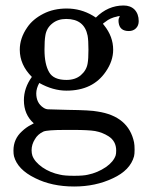

<svg xmlns="http://www.w3.org/2000/svg" viewBox="-20 -473 540 699"><path d="M329 -409Q373 -453 430 -453Q455 -453 470 -438Q485 -422 485 -396Q485 -380 475 -370Q465 -360 449 -360Q416 -360 412 -390Q410 -404 415 -411Q415 -413 416 -414V-415Q414 -414 411 -414Q408 -414 407 -413Q381 -408 363 -393Q355 -388 355 -386Q358 -383 359 -381Q392 -340 392 -292Q392 -251 365 -212Q318 -143 222 -143Q173 -143 123 -171Q112 -151 112 -133Q112 -98 138 -81Q147 -75 156 -75Q158 -75 227 -73Q311 -72 335 -67Q448 -50 468 45Q470 55 470 72Q470 88 468 96Q454 147 391 176Q328 206 250 206Q168 206 107 175Q44 144 31 96Q29 88 29 75Q29 33 60 5Q76 -10 92 -18L103 -24Q67 -56 67 -108Q67 -153 96 -193Q52 -237 52 -292Q52 -334 79 -373Q99 -403 138 -423Q175 -442 223 -442Q274 -442 318 -416ZM159 -210Q175 -182 222 -182Q254 -182 274 -199Q295 -217 299 -242Q302 -258 302 -292Q302 -326 299 -343Q287 -404 221 -404Q191 -404 171 -388Q149 -371 145 -343Q142 -326 142 -292Q142 -239 159 -210ZM326 4Q301 0 247 0H218Q152 0 138 6Q117 16 107 34Q95 53 95 74Q95 85 98 94Q106 116 134 136Q163 156 199 163Q215 167 250 167Q284 167 300 163Q335 156 366 135Q393 116 401 93Q403 87 403 75Q403 41 375 23Q353 9 326 4Z"/></svg>

Font: KaTeX_Main
Style: Regular
Weight: 400
Version: Version